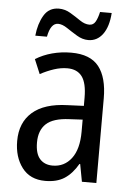

<svg xmlns="http://www.w3.org/2000/svg" viewBox="-53 -770 566 821"><g transform="rotate(5 230.0 -360.0)"><path d="M236 -546Q318 -546 354.5 -499.5Q391 -453 391 -363V0H329L315 -75H312Q287 -32 254.5 -11Q222 10 172 10Q107 10 72.5 -35.5Q38 -81 38 -150Q38 -229 89 -273.5Q140 -318 239 -321L309 -324V-359Q309 -422 288 -450Q267 -478 225 -478Q197 -478 168 -468.5Q139 -459 109 -443L83 -505Q115 -525 154 -535.5Q193 -546 236 -546ZM252 -262Q183 -259 153 -231Q123 -203 123 -151Q123 -103 143 -80.5Q163 -58 198 -58Q248 -58 278.5 -98Q309 -138 309 -213V-265ZM76 -605Q81 -656 102.5 -692.5Q124 -729 167 -729Q193 -729 216.5 -715Q240 -701 261 -686.5Q282 -672 302 -672Q319 -672 328 -687.5Q337 -703 343 -730H393Q389 -671 365 -638.5Q341 -606 303 -606Q278 -606 254 -620.5Q230 -635 208.5 -649.5Q187 -664 169 -664Q137 -664 126 -605Z"/></g></svg>

Font: Noto Sans Gurmukhi Condensed
Style: Regular
Weight: 400
Width: 3
Designer: Jelle Bosma - Monotype Design Team
Foundry: Monotype Imaging Inc.
Version: Version 2.004; ttfautohint (v1.8.4.7-5d5b)